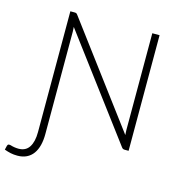

<svg xmlns="http://www.w3.org/2000/svg" viewBox="-186 -822 1069 1135"><g transform="rotate(15 348.5 -255.0)"><path d="M104.5 -707.5H130Q137 -707.5 140.8 -705.8Q144.5 -704 149 -698L607.5 -85Q606 -100 606 -114V-707.5H650.5V0H626.5Q620 0 615.8 -2.2Q611.5 -4.5 607.5 -10L148 -623.5Q149.5 -608.5 149.5 -595.5V32Q149.5 69.5 141.8 100.2Q134 131 118.2 152.8Q102.5 174.5 78.5 186.2Q54.5 198 22.5 198Q0 198 -18.8 194Q-37.5 190 -58 182.5L-52 157.5Q-49.5 149 -44 148Q-38.5 147 -32 148.5Q-19.5 152.5 -6.5 154.5Q6.5 156.5 18 156.5Q62 156.5 83.2 123.8Q104.5 91 104.5 32Z"/></g></svg>

Font: Lato Light
Style: Regular
Weight: 300
Designer: Lukasz Dziedzic
Foundry: tyPoland Lukasz Dziedzic
Version: Version 2.007; 2014-02-27